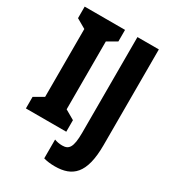

<svg xmlns="http://www.w3.org/2000/svg" viewBox="-219 -883 1049 1166"><g transform="rotate(30 305.5 -299.5)"><path d="M308 -51V-132L242 -170V-646L308 -684V-765H25V-684L91 -646V-170L25 -132V-51ZM352 166C475 166 545 106 545 -94V-765H395V-95C395 10 374 34 328 34C307 34 289 30 273 24V156C297 163 324 166 352 166Z"/></g></svg>

Font: Noto Sans Tamil UI ExtraCondensed ExtraBold
Style: Regular
Weight: 800
Width: 2
Designer: Jelle Bosma - Monotype Design Team
Foundry: Monotype Imaging Inc.
Version: Version 2.004